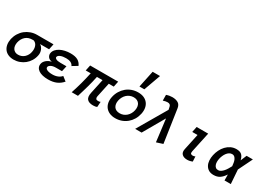

<svg xmlns="http://www.w3.org/2000/svg" viewBox="2 -1749 3798 2699"><g transform="rotate(30 1901.0 -400.0)"><path d="M378.9 -363.8Q396 -354 408.9 -337.9Q421.9 -321.8 429.9 -302Q438 -282.2 440.4 -259Q442.9 -235.8 437 -210.9Q426.8 -161.1 401.4 -120.1Q376 -79.1 340.1 -50Q304.2 -21 259 -4.4Q213.9 12.2 165 12.2Q115.2 12.2 77.1 -4.4Q39.1 -21 15.6 -52Q-7.8 -83 -15.4 -125.5Q-22.9 -168 -12.2 -221.2Q0 -272.9 27.1 -316.4Q54.2 -359.9 92.5 -390.4Q130.9 -420.9 178.5 -438Q226.1 -455.1 277.8 -455.1H544.9L525.9 -363.8ZM254.9 -363.8Q189 -363.8 146 -325Q103 -286.1 88.9 -221.2Q83 -190.9 86.4 -165Q89.8 -139.2 102.5 -120.1Q115.2 -101.1 135.5 -90.1Q155.8 -79.1 184.1 -79.1Q214.8 -79.1 240.5 -89.6Q266.1 -100.1 285.2 -118.2Q304.2 -136.2 317.6 -160.2Q331.1 -184.1 335.9 -210.9Q347.2 -262.2 332.5 -305.2Q317.9 -348.1 276.9 -363.8Z M568.8 -330.1Q574.7 -360.8 597.4 -386.5Q620.1 -412.1 653.6 -429.4Q687 -446.8 729.5 -456.3Q772 -465.8 818.8 -465.8Q894 -465.8 937.5 -441.4Q981 -417 1001 -368.2L916 -316.9Q891.1 -375 797.9 -375Q744.1 -375 708.5 -360.6Q672.9 -346.2 668 -321.8Q664.1 -305.2 687 -292Q710 -278.8 760.7 -278.8H856.9L836.9 -188H739.7Q689 -188 660.4 -171.9Q631.8 -155.8 627.9 -137.2Q622.1 -110.8 653.6 -95.5Q685.1 -80.1 740.7 -80.1Q789.1 -80.1 827.9 -96.4Q866.7 -112.8 885.7 -139.2L954.1 -85.9Q912.1 -37.1 856.4 -12.9Q800.8 11.2 722.7 11.2Q673.8 11.2 634.3 1.7Q594.7 -7.8 568.4 -25.9Q542 -43.9 530 -70.1Q518.1 -96.2 524.9 -128.9Q531.7 -164.1 565.9 -193.1Q600.1 -222.2 647 -231Q600.1 -238.8 581.1 -267.8Q562 -296.9 568.8 -330.1Z M1444.8 -130.9Q1439.9 -106.9 1449 -92.5Q1458 -78.1 1482.9 -78.1Q1496.6 -78.1 1505.6 -80.1Q1514.6 -82 1522.9 -85.9L1517.6 -1Q1494.6 11.2 1454.6 11.2Q1385.7 11.2 1356.7 -22.5Q1327.6 -56.2 1343.8 -130.9L1393.6 -363.8H1302.7Q1293 -315.9 1282 -271.5Q1271 -227.1 1258.8 -183.6Q1246.6 -140.1 1233.2 -95Q1219.7 -49.8 1204.6 0H1103Q1118.7 -48.8 1132.3 -93Q1146 -137.2 1157.5 -180.7Q1168.9 -224.1 1179.9 -269Q1190.9 -314 1201.7 -363.8H1120.6L1139.6 -455.1H1594.7L1575.7 -363.8H1494.6Z M2102.5 -227.1Q2090.8 -173.8 2064.7 -130.4Q2038.6 -86.9 2000.7 -55.4Q1962.9 -23.9 1915.3 -6.3Q1867.7 11.2 1813.5 11.2Q1760.7 11.2 1720.7 -6.3Q1680.7 -23.9 1655.8 -55.4Q1630.9 -86.9 1622.8 -130.4Q1614.7 -173.8 1626.5 -227.1Q1637.7 -278.8 1664.3 -323Q1690.9 -367.2 1728.8 -399.2Q1766.6 -431.2 1814.7 -448.5Q1862.8 -465.8 1915.5 -465.8Q1969.7 -465.8 2009.3 -448.5Q2048.8 -431.2 2073.7 -399.2Q2098.6 -367.2 2106.2 -323Q2113.8 -278.8 2102.5 -227.1ZM2001.5 -227.1Q2007.8 -257.8 2004.2 -285.4Q2000.5 -313 1987.1 -332.5Q1973.6 -352.1 1950.7 -363.5Q1927.7 -375 1895.5 -375Q1863.8 -375 1835.7 -363.5Q1807.6 -352.1 1786.1 -332.5Q1764.6 -313 1749.3 -285.4Q1733.9 -257.8 1727.5 -227.1Q1720.7 -194.8 1724.6 -168.5Q1728.5 -142.1 1741.7 -122.1Q1754.9 -102.1 1778.3 -91.1Q1801.8 -80.1 1833.5 -80.1Q1865.7 -80.1 1893.3 -91.1Q1920.9 -102.1 1942.9 -122.1Q1964.8 -142.1 1979.7 -168.5Q1994.6 -194.8 2001.5 -227.1ZM2064.5 -817.9 1966.8 -545.9H1887.7L1944.8 -817.9Z M2480.5 18.1 2435.5 -344.2 2237.8 0H2132.8L2405.8 -466.8L2396.5 -511.2Q2388.7 -551.8 2343.8 -551.8Q2329.6 -551.8 2311.5 -548.8Q2293.5 -545.9 2270.5 -538.1L2269.5 -630.9Q2296.4 -640.1 2320.1 -644Q2343.8 -647.9 2363.8 -647.9Q2421.4 -647.9 2459.5 -625.5Q2497.6 -603 2505.4 -543.9L2583.5 -15.1Z M3064.5 -6.8Q3022.5 11.2 2982.4 11.2Q2925.3 11.2 2896.5 -17.8Q2867.7 -46.9 2879.4 -101.1L2935.5 -363.8H2849.6L2868.7 -455.1H3055.7L2986.3 -130.9Q2979.5 -98.1 2990 -88.1Q3000.5 -78.1 3020.5 -78.1Q3031.2 -78.1 3042.5 -81.1Q3053.7 -84 3060.5 -87.9Z M3366.2 -227.1Q3360.4 -201.2 3360.4 -175Q3360.4 -148.9 3367.9 -127.9Q3375.5 -106.9 3390.9 -93.5Q3406.2 -80.1 3432.6 -80.1Q3454.6 -80.1 3475.1 -93.5Q3495.6 -106.9 3513.9 -127.9Q3532.2 -148.9 3547.9 -175Q3563.5 -201.2 3577.1 -227.1Q3574.2 -252.9 3570.3 -279.5Q3566.4 -306.2 3556.4 -327.1Q3546.4 -348.1 3531.5 -361.6Q3516.6 -375 3494.6 -375Q3468.3 -375 3447.3 -361.6Q3426.3 -348.1 3410.4 -327.1Q3394.5 -306.2 3383.1 -279.5Q3371.6 -252.9 3366.2 -227.1ZM3265.6 -227.1Q3275.4 -272.9 3296.4 -315.9Q3317.4 -358.9 3348.9 -392.3Q3380.4 -425.8 3421.4 -445.8Q3462.4 -465.8 3511.2 -465.8Q3570.3 -465.8 3598.4 -438.5Q3626.5 -411.1 3638.2 -357.9L3679.2 -455.1H3781.2L3669.4 -227.1L3685.5 0H3583.5L3582.5 -96.2Q3548.3 -43 3508.3 -15.9Q3468.3 11.2 3409.2 11.2Q3360.4 11.2 3328.4 -8.8Q3296.4 -28.8 3278.8 -62Q3261.2 -95.2 3258.3 -138.2Q3255.4 -181.2 3265.6 -227.1Z"/></g></svg>

Font: Anonymous Pro
Style: Bold Italic
Weight: 700
Italic angle: -12°
Monospace: yes
Designer: Mark Simonson
Version: Version 1.003